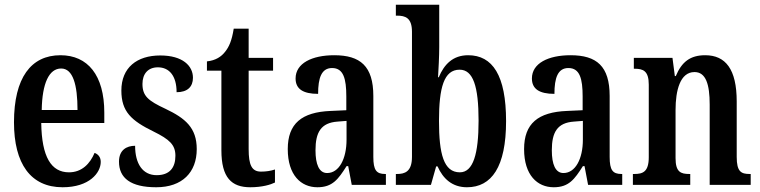

<svg xmlns="http://www.w3.org/2000/svg" viewBox="-20 -780 3208 810"><path d="M244 10C357 10 405 -51 405 -97C405 -118 393 -130 379 -135C360 -90 326 -53 271 -53C196 -53 156 -118 154 -261H420V-305C420 -463 350 -547 235 -547C111 -547 39 -452 39 -264C39 -90 109 10 244 10ZM307 -316H156C158 -429 187 -491 238 -491C288 -491 307 -422 307 -316Z M639 10C749 10 810 -53 810 -151C810 -241 762 -281 678 -321C605 -355 581 -375 581 -426C581 -469 605 -496 646 -496C694 -496 725 -460 725 -391C771 -391 794 -414 794 -452C794 -502 751 -546 656 -546C558 -546 492 -495 492 -398C492 -309 534 -271 628 -225C695 -192 720 -169 720 -123C720 -73 696 -41 641 -41C582 -41 550 -89 550 -165C514 -165 482 -147 482 -98C482 -29 531 10 639 10Z M1036 10C1086 10 1122 -1 1140 -10V-65C1122 -59 1103 -56 1081 -56C1042 -56 1029 -84 1029 -151V-482H1132V-536H1029V-659H966C958 -608 946 -582 930 -562C914 -541 890 -525 853 -521V-482H914V-146C914 -30 957 10 1036 10Z M1319 10C1383 10 1407 -24 1442 -79H1449L1464 0H1608V-46H1605C1568 -46 1555 -62 1555 -118V-375C1555 -501 1500 -547 1390 -547C1296 -547 1227 -513 1227 -449C1227 -405 1258 -384 1322 -384C1322 -451 1336 -493 1381 -493C1429 -493 1441 -448 1441 -373V-315L1375 -312C1253 -307 1194 -259 1194 -151C1194 -41 1250 10 1319 10ZM1360 -50C1326 -50 1311 -87 1311 -146C1311 -222 1334 -262 1404 -267L1442 -270V-191C1442 -109 1410 -50 1360 -50Z M1950 10C2054 10 2115 -76 2115 -269C2115 -462 2058 -547 1955 -547C1891 -547 1854 -509 1831 -454H1828C1830 -485 1833 -545 1833 -581V-760H1650V-714H1655C1690 -714 1718 -705 1718 -646V-118C1718 -55 1687 -46 1655 -46H1650V0H1798L1820 -78H1826C1849 -26 1888 10 1950 10ZM1920 -53C1852 -53 1832 -130 1832 -270C1832 -411 1853 -486 1919 -486C1976 -486 1999 -416 1999 -271C1999 -130 1976 -53 1920 -53Z M2316 10C2380 10 2404 -24 2439 -79H2446L2461 0H2605V-46H2602C2565 -46 2552 -62 2552 -118V-375C2552 -501 2497 -547 2387 -547C2293 -547 2224 -513 2224 -449C2224 -405 2255 -384 2319 -384C2319 -451 2333 -493 2378 -493C2426 -493 2438 -448 2438 -373V-315L2372 -312C2250 -307 2191 -259 2191 -151C2191 -41 2247 10 2316 10ZM2357 -50C2323 -50 2308 -87 2308 -146C2308 -222 2331 -262 2401 -267L2439 -270V-191C2439 -109 2407 -50 2357 -50Z M2650 0H2892V-46H2888C2852 -46 2830 -54 2830 -113V-316C2830 -398 2849 -476 2910 -476C2958 -476 2974 -424 2974 -339V0H3147V-46H3143C3107 -46 3088 -55 3088 -118V-352C3088 -488 3041 -547 2955 -547C2892 -547 2856 -519 2831 -459H2827L2817 -536H2654V-490H2658C2693 -490 2717 -481 2717 -423V-117C2717 -55 2692 -46 2656 -46H2650Z"/></svg>

Font: Noto Serif Hebrew ExtraCondensed SemiBold
Style: Regular
Weight: 600
Width: 2
Designer: Monotype Design Team
Foundry: Monotype Imaging Inc.
Version: Version 2.004